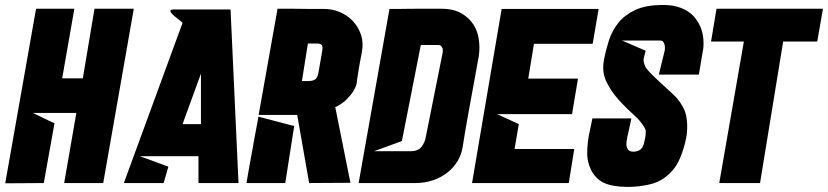

<svg xmlns="http://www.w3.org/2000/svg" viewBox="-20 -736 3329 772"><path d="M279 -701 230 -421H313L360 -701H518L395 0H238L287 -282H112L199 -240L156 0L1 1L125 -701Z M939 0H778V-108H542L657 -66L638 0H478L714 -644Q706 -652 693.5 -661.5Q681 -671 673 -679Q665 -687 665 -692.5Q665 -698 681 -698H907ZM788 -237V-440L714 -237Z M1218 -410Q1237 -410 1247 -416.5Q1257 -423 1261 -447L1276 -534Q1278 -546 1274.5 -553.5Q1271 -561 1254 -561H1218L1194 -410ZM1020 -274 1096 -701Q1123 -701 1144.5 -701Q1166 -701 1187.5 -700.5Q1209 -700 1232 -700Q1255 -700 1284 -700Q1318 -700 1348.5 -686.5Q1379 -673 1400.5 -649.5Q1422 -626 1432 -594.5Q1442 -563 1435 -527Q1428 -491 1424 -467.5Q1420 -444 1418 -430Q1415 -413 1415 -405Q1412 -388 1401 -370Q1392 -355 1374.5 -337Q1357 -319 1328 -305L1389 -1L1223 0L1175 -274ZM1019 -267Q1019 -264 1016.5 -251.5Q1014 -239 1010.5 -220Q1007 -201 1002.5 -177Q998 -153 994 -129Q983 -72 971 0H1127L1163 -230Q1163 -229 1140.5 -235Q1118 -241 1091 -248Q1059 -256 1019 -267Z M1422 0 1546 -700Q1563 -700 1579 -700Q1595 -700 1617.5 -700.5Q1640 -701 1672 -701Q1704 -701 1753 -701Q1802 -701 1834 -683Q1866 -665 1883.5 -637.5Q1901 -610 1905.5 -576Q1910 -542 1905 -510Q1900 -482 1892.5 -440.5Q1885 -399 1876 -350.5Q1867 -302 1857.5 -248.5Q1848 -195 1840 -143Q1835 -114 1820 -88.5Q1805 -63 1780 -43Q1755 -23 1722 -11.5Q1689 0 1649 0ZM1672 -555 1596 -169 1484 -128H1630Q1662 -128 1675.5 -146.5Q1689 -165 1692 -185L1760 -525Q1761 -533 1760 -540Q1758 -545 1754.5 -550Q1751 -555 1742 -555Z M2127 -560 2104 -420H2304L2280 -277H1979L2066 -237L2049 -137H2289L2267 0H2028H1878L1997 -700H2148H2387L2363 -560H2127Z M2790 -436H2629L2653 -534Q2654 -544 2653 -553Q2651 -561 2647.5 -567Q2644 -573 2634 -573H2481L2576 -532L2571 -512Q2571 -510 2569 -504Q2567 -498 2568 -489.5Q2569 -481 2573.5 -470.5Q2578 -460 2590 -448Q2602 -435 2617 -421Q2632 -407 2647 -393Q2662 -379 2676.5 -366Q2691 -353 2702 -341Q2728 -309 2736 -282Q2744 -255 2743 -220Q2743 -202 2739 -181.5Q2735 -161 2729 -141Q2723 -121 2715.5 -103Q2708 -85 2700 -72Q2683 -45 2655 -23.5Q2627 -2 2590 6Q2572 10 2547.5 13Q2523 16 2497.5 15.5Q2472 15 2448 11Q2424 7 2406 -2Q2388 -11 2375.5 -25Q2363 -39 2355.5 -55Q2348 -71 2344.5 -87Q2341 -103 2341 -116Q2341 -143 2344 -167Q2347 -191 2352 -212L2362 -260H2518Q2519 -260 2517 -251.5Q2515 -243 2512.5 -231Q2510 -219 2507 -206Q2504 -193 2502 -184Q2501 -180 2501 -175Q2501 -173 2500 -172Q2497 -153 2500.5 -143.5Q2504 -134 2510 -130Q2517 -126 2527 -126Q2536 -126 2544 -129Q2551 -131 2557.5 -137Q2564 -143 2568 -155Q2571 -168 2574 -180Q2576 -191 2576.5 -202.5Q2577 -214 2572 -222Q2557 -249 2526 -276.5Q2495 -304 2465.5 -337Q2436 -370 2417.5 -409Q2399 -448 2409 -498Q2416 -535 2428.5 -574Q2441 -613 2466.5 -644.5Q2492 -676 2534.5 -696Q2577 -716 2646 -716Q2680 -716 2705 -708.5Q2730 -701 2748 -688.5Q2766 -676 2777.5 -660.5Q2789 -645 2796 -629Q2812 -591 2808 -543Z M3266 -569H3129L3036 0H2872L2971 -569H2839L2861 -701H3289L3266 -569Z"/></svg>

Font: Relentless
Style: Condensed Bold Italic
Weight: 700
Width: 3
Italic angle: -7°
Designer: Sparks studio
Foundry: Sparks Studio
Version: Version 1.101